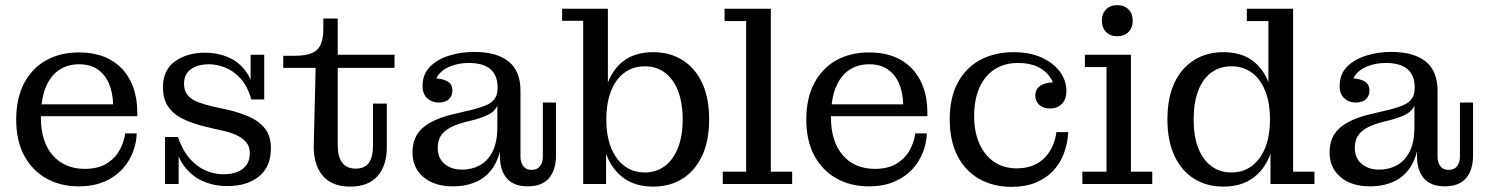

<svg xmlns="http://www.w3.org/2000/svg" viewBox="-20 -716 5782 747"><path d="M286 9Q215 9 160 -22Q105 -53 74 -111Q43 -169 43 -251Q43 -334 74 -392.5Q105 -451 160 -481.5Q215 -512 286 -512L288 -466Q243 -466 209.5 -443.5Q176 -421 157.5 -375.5Q139 -330 139 -259Q139 -165 185 -112Q231 -59 310 -59Q362 -59 395.5 -80Q429 -101 446 -133Q463 -165 467 -197H512Q511 -160 496.5 -123Q482 -86 454.5 -56.5Q427 -27 385 -9Q343 9 286 9ZM94 -264V-310H420L514 -279V-264ZM420 -310Q419 -355 404 -390.5Q389 -426 360 -446Q331 -466 288 -466L286 -512Q361 -512 411.5 -482.5Q462 -453 488 -400.5Q514 -348 514 -279Z M864 8Q812 8 767.5 -12Q723 -32 693.5 -74Q664 -116 656 -183H672Q691 -129 719.5 -97.5Q748 -66 781.5 -52Q815 -38 848 -38Q898 -38 925 -59.5Q952 -81 952 -120Q952 -146 937.5 -163Q923 -180 898.5 -191Q874 -202 844 -208L784 -222Q732 -234 693.5 -252.5Q655 -271 634.5 -301Q614 -331 614 -376Q614 -444 661 -477.5Q708 -511 778 -511Q826 -511 868.5 -493Q911 -475 939 -435Q967 -395 973 -329H958Q943 -381 915.5 -411Q888 -441 855.5 -453.5Q823 -466 793 -466Q750 -466 723 -447Q696 -428 696 -390Q696 -363 710 -346Q724 -329 748.5 -319.5Q773 -310 802 -303L861 -290Q911 -279 950 -261.5Q989 -244 1011.5 -215Q1034 -186 1034 -138Q1034 -67 987.5 -29.5Q941 8 864 8ZM622 0V-183H656L675 -153V0ZM973 -329 955 -359V-503H1008V-329Z M1342 10Q1269 10 1233 -35.5Q1197 -81 1201 -162L1208 -452H1082V-499H1127Q1169 -499 1193.5 -509.5Q1218 -520 1228 -543.5Q1238 -567 1238 -604V-644H1294V-148Q1294 -106 1311.5 -83Q1329 -60 1364 -60Q1399 -60 1415 -82.5Q1431 -105 1431 -148V-313H1485V-144Q1485 -72 1449 -31Q1413 10 1342 10ZM1294 -452V-503H1515V-452Z M1686 -317Q1661 -317 1642.5 -333.5Q1624 -350 1624 -381Q1624 -427 1652.5 -456Q1681 -485 1727 -499.5Q1773 -514 1825 -514Q1912 -514 1958.5 -477Q2005 -440 2005 -363L1916 -376Q1916 -423 1888 -447Q1860 -471 1804 -471Q1771 -471 1741.5 -461.5Q1712 -452 1693 -433Q1674 -414 1670 -383L1668 -411Q1700 -411 1720 -400Q1740 -389 1740 -364Q1740 -342 1726 -329.5Q1712 -317 1686 -317ZM2033 9Q1979 9 1952 -22Q1925 -53 1925 -109V-168H1915V-305H1911L1916 -340V-376L2005 -363V-106Q2005 -84 2016 -69.5Q2027 -55 2048 -55Q2070 -55 2081 -69.5Q2092 -84 2092 -106V-317H2143V-110Q2143 -55 2116 -23Q2089 9 2033 9ZM1742 9Q1670 9 1627.5 -27Q1585 -63 1585 -122Q1585 -166 1604 -194.5Q1623 -223 1657.5 -241Q1692 -259 1736 -270L1817 -289Q1848 -297 1870 -306Q1892 -315 1904 -331Q1916 -347 1916 -374L1920 -305H1915Q1907 -286 1887 -274Q1867 -262 1829 -251L1782 -239Q1750 -230 1728 -217.5Q1706 -205 1694.5 -186.5Q1683 -168 1683 -141Q1683 -101 1709.5 -78.5Q1736 -56 1778 -56Q1815 -56 1846 -72.5Q1877 -89 1896 -125.5Q1915 -162 1915 -222L1934 -217Q1935 -138 1911.5 -88Q1888 -38 1844.5 -14.5Q1801 9 1742 9Z M2521 10Q2453 10 2407.5 -22.5Q2362 -55 2339.5 -113.5Q2317 -172 2317 -250L2322 -252Q2322 -332 2343.5 -390.5Q2365 -449 2409 -481Q2453 -513 2522 -513Q2586 -513 2635 -482.5Q2684 -452 2711.5 -394Q2739 -336 2739 -251Q2739 -168 2711.5 -109.5Q2684 -51 2635 -20.5Q2586 10 2521 10ZM2489 -45Q2533 -45 2566 -69.5Q2599 -94 2617.5 -140Q2636 -186 2636 -251Q2636 -317 2617.5 -363.5Q2599 -410 2566 -434Q2533 -458 2489 -458Q2444 -458 2410.5 -434Q2377 -410 2358 -363.5Q2339 -317 2339 -251Q2339 -186 2358 -140Q2377 -94 2410.5 -69.5Q2444 -45 2489 -45ZM2249 0V-635H2167V-682H2345V-356L2327 -254L2338 -149V0Z M2792 0V-48H2883V-634H2799V-682H2979V-48H3062V0Z M3360 9Q3289 9 3234 -22Q3179 -53 3148 -111Q3117 -169 3117 -251Q3117 -334 3148 -392.5Q3179 -451 3234 -481.5Q3289 -512 3360 -512L3362 -466Q3317 -466 3283.5 -443.5Q3250 -421 3231.5 -375.5Q3213 -330 3213 -259Q3213 -165 3259 -112Q3305 -59 3384 -59Q3436 -59 3469.5 -80Q3503 -101 3520 -133Q3537 -165 3541 -197H3586Q3585 -160 3570.5 -123Q3556 -86 3528.5 -56.5Q3501 -27 3459 -9Q3417 9 3360 9ZM3168 -264V-310H3494L3588 -279V-264ZM3494 -310Q3493 -355 3478 -390.5Q3463 -426 3434 -446Q3405 -466 3362 -466L3360 -512Q3435 -512 3485.5 -482.5Q3536 -453 3562 -400.5Q3588 -348 3588 -279Z M3916 11Q3845 11 3790.5 -19.5Q3736 -50 3705.5 -109Q3675 -168 3675 -252Q3675 -336 3706.5 -394.5Q3738 -453 3794 -483Q3850 -513 3924 -513L3941 -471Q3887 -471 3848.5 -445.5Q3810 -420 3790 -373.5Q3770 -327 3770 -264Q3770 -203 3790.5 -157Q3811 -111 3848 -86Q3885 -61 3936 -61Q3973 -61 4001 -73Q4029 -85 4047.5 -105.5Q4066 -126 4076.5 -151Q4087 -176 4090 -202H4136Q4134 -159 4119.5 -120Q4105 -81 4078 -52Q4051 -23 4010.5 -6Q3970 11 3916 11ZM4065 -294Q4039 -294 4023.5 -308Q4008 -322 4008 -344Q4008 -371 4030 -384Q4052 -397 4086 -395L4084 -366Q4081 -393 4064.5 -417Q4048 -441 4017.5 -456Q3987 -471 3941 -471L3924 -513Q3988 -513 4034 -491.5Q4080 -470 4104.5 -436Q4129 -402 4129 -362Q4129 -330 4111.5 -312Q4094 -294 4065 -294Z M4191 0V-48H4285V-455H4201V-503H4380V-48H4463V0ZM4327 -575Q4300 -575 4283.5 -591.5Q4267 -608 4267 -636Q4267 -663 4283.5 -679.5Q4300 -696 4327 -696Q4354 -696 4370.5 -679.5Q4387 -663 4387 -636Q4387 -608 4370.5 -591.5Q4354 -575 4327 -575Z M4739 10Q4675 10 4626 -20.5Q4577 -51 4549.5 -109.5Q4522 -168 4522 -251Q4522 -336 4549.5 -394Q4577 -452 4626 -482.5Q4675 -513 4739 -513Q4808 -513 4852 -481Q4896 -449 4917 -390.5Q4938 -332 4938 -252L4943 -250Q4944 -172 4921.5 -113.5Q4899 -55 4853.5 -22.5Q4808 10 4739 10ZM4771 -45Q4816 -45 4849.5 -69.5Q4883 -94 4902 -140Q4921 -186 4921 -251Q4921 -317 4902 -363.5Q4883 -410 4849.5 -434Q4816 -458 4771 -458Q4726 -458 4693 -434Q4660 -410 4642 -363.5Q4624 -317 4624 -251Q4624 -186 4642 -140Q4660 -94 4693 -69.5Q4726 -45 4771 -45ZM4923 0V-149L4932 -254L4915 -356V-634H4831V-682H5011V-48H5094V0Z M5254 -317Q5229 -317 5210.5 -333.5Q5192 -350 5192 -381Q5192 -427 5220.5 -456Q5249 -485 5295 -499.5Q5341 -514 5393 -514Q5480 -514 5526.5 -477Q5573 -440 5573 -363L5484 -376Q5484 -423 5456 -447Q5428 -471 5372 -471Q5339 -471 5309.5 -461.5Q5280 -452 5261 -433Q5242 -414 5238 -383L5236 -411Q5268 -411 5288 -400Q5308 -389 5308 -364Q5308 -342 5294 -329.5Q5280 -317 5254 -317ZM5601 9Q5547 9 5520 -22Q5493 -53 5493 -109V-168H5483V-305H5479L5484 -340V-376L5573 -363V-106Q5573 -84 5584 -69.5Q5595 -55 5616 -55Q5638 -55 5649 -69.5Q5660 -84 5660 -106V-317H5711V-110Q5711 -55 5684 -23Q5657 9 5601 9ZM5310 9Q5238 9 5195.5 -27Q5153 -63 5153 -122Q5153 -166 5172 -194.5Q5191 -223 5225.5 -241Q5260 -259 5304 -270L5385 -289Q5416 -297 5438 -306Q5460 -315 5472 -331Q5484 -347 5484 -374L5488 -305H5483Q5475 -286 5455 -274Q5435 -262 5397 -251L5350 -239Q5318 -230 5296 -217.5Q5274 -205 5262.5 -186.5Q5251 -168 5251 -141Q5251 -101 5277.5 -78.5Q5304 -56 5346 -56Q5383 -56 5414 -72.5Q5445 -89 5464 -125.5Q5483 -162 5483 -222L5502 -217Q5503 -138 5479.5 -88Q5456 -38 5412.5 -14.5Q5369 9 5310 9Z"/></svg>

Font: Montagu Slab
Style: Regular
Weight: 400
Version: Version 1.000